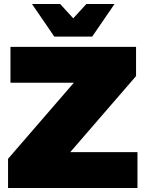

<svg xmlns="http://www.w3.org/2000/svg" viewBox="-20 -934 723 954"><path d="M438 -752 549 -914H409L344 -843L279 -914H139L250 -752ZM329 -178 656 -556V-701H32V-523H347L20 -145V0H663V-178Z"/></svg>

Font: Montserrat arm Black
Style: Regular
Weight: 900
Designer: Julieta Ulanovsky
Foundry: Julieta Ulanovsky
Version: Version 6.000;PS 006.000;hotconv 1.0.88;makeotf.lib2.5.64775